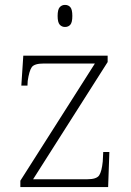

<svg xmlns="http://www.w3.org/2000/svg" viewBox="-20 -763 534 783"><path d="M63 0V-26L367 -504H159Q120 -504 109.5 -489Q99 -474 93 -433L92 -414H67L75 -536H419V-510L115 -32H336Q374 -32 384.5 -48Q395 -64 399 -104L401 -143H426L421 0ZM245 -653Q232 -653 223.5 -662.5Q215 -672 215 -698Q215 -724 223.5 -733.5Q232 -743 245 -743Q259 -743 267 -733.5Q275 -724 275 -698Q275 -672 267 -662.5Q259 -653 245 -653Z"/></svg>

Font: Noto Serif Tamil ExtraLight
Style: Regular
Weight: 200
Designer: Indian Type Foundry, Tom Grace, and the Monotype Design Team
Foundry: Monotype Imaging Inc.
Version: Version 2.004; ttfautohint (v1.8.4.7-5d5b)